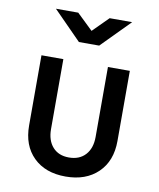

<svg xmlns="http://www.w3.org/2000/svg" viewBox="-88 -854 775 933"><g transform="rotate(10 300.0 -387.5)"><path d="M299 10Q199 10 140.5 -47.5Q82 -105 82 -204V-550H190V-205Q190 -149 219 -116.5Q248 -84 299 -84Q351 -84 380.5 -116.5Q410 -149 410 -205V-550H518V-204Q518 -105 458.5 -47.5Q399 10 299 10ZM250 -645 112 -785H222L301 -709L377 -785H488L350 -645Z"/></g></svg>

Font: JetBrains Mono NL SemiBold
Style: Regular
Weight: 600
Designer: Philipp Nurullin, Konstantin Bulenkov
Foundry: JetBrains
Version: Version 2.304; ttfautohint (v1.8.4.7-5d5b)